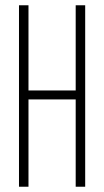

<svg xmlns="http://www.w3.org/2000/svg" viewBox="-20 -708 394 728"><path d="M52 0V-688H88V-365H267V-688H303V0H267V-331H88V0Z"/></svg>

Font: Saira Ultra Condensed Thin
Style: Regular
Weight: 100
Width: 1
Designer: Hector Gatti with collaboration of the Omnibus-Type team
Foundry: Omnibus-Type
Version: Version 1.001; ttfautohint (v1.8)